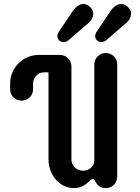

<svg xmlns="http://www.w3.org/2000/svg" viewBox="-20 -941 705 970"><path d="M514.6 -673.3C482.4 -673.3 456.5 -647.5 456.5 -616.2V-130.9C456.5 -98.1 429.2 -78.6 397.9 -78.6C366.2 -78.6 340.8 -104.5 340.8 -136.7V-606.4C340.8 -637.7 314.9 -663.6 282.2 -663.6H175.8C96.2 -663.6 31.2 -598.6 31.2 -519V-489.7C31.2 -457.5 56.6 -432.6 88.4 -432.6C121.6 -432.6 147 -457.5 147 -489.7V-517.6C147 -548.8 170.9 -575.7 202.6 -575.7H225.1V-135.3C225.1 -55.7 282.2 9.3 353 9.3C390.1 9.3 411.6 -7.3 429.7 -23.9C435.5 -29.8 440.4 -36.1 448.2 -36.1C456.5 -36.1 459.5 -29.3 461.9 -23.9C465.8 -15.6 480 9.3 514.6 9.3C546.4 9.3 572.3 -16.1 572.3 -49.3V-616.2C572.3 -647.5 546.4 -673.3 514.6 -673.3ZM278.3 -782.2C268.1 -767.6 266.1 -750 278.8 -737.3C291 -724.6 310.1 -726.6 324.2 -736.3L417 -816.4C448.7 -838.4 464.8 -877.4 436.5 -904.3C405.3 -934.6 372.6 -919.4 350.1 -888.7ZM469.2 -782.2C459 -767.6 457 -750 469.7 -737.3C481.9 -724.6 501 -726.6 515.1 -736.3L607.9 -816.4C639.6 -838.4 655.8 -877.4 627.4 -904.3C596.2 -934.6 563.5 -919.4 541 -888.7Z"/></svg>

Font: Supermercado One
Style: Regular
Weight: 400
Designer: James Grieshaber
Foundry: James Grieshaber
Version: Version 1.002